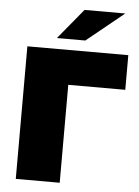

<svg xmlns="http://www.w3.org/2000/svg" viewBox="-60 -964 732 1010"><g transform="rotate(5 305.5 -458.5)"><path d="M62 0V-700H595V-517H243L294 -568V0ZM213 -757 345 -917H560L363 -757Z"/></g></svg>

Font: MOST Montserrat Black
Style: Regular
Weight: 900
Designer: Julieta Ulanovsky
Foundry: Julieta Ulanovsky
Version: Version 8.000;March 11, 2024;FontCreator 15.0.0.2926 64-bit